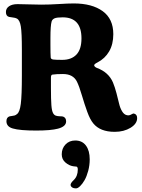

<svg xmlns="http://www.w3.org/2000/svg" viewBox="-20 -730 810 1093"><path d="M270 -288.1V-229.5Q270 -164.1 272.5 -131.1Q274.9 -98.1 282.7 -85Q288.6 -74.7 298.1 -71.5Q307.6 -68.4 320.3 -68.1Q333 -67.9 338.9 -66.4Q356.4 -60.1 356.4 -39.1Q356.4 -9.8 310.1 2.4Q269.5 13.2 186.5 13.2Q92.8 13.2 53.2 1.5Q16.6 -8.8 16.6 -40Q16.6 -62.5 35.2 -67.9Q38.6 -68.8 46.6 -69.6Q54.7 -70.3 62.5 -72.5Q70.3 -74.7 76.7 -80.6Q92.3 -91.3 98.4 -138.7Q104.5 -186 104.5 -300.3V-447.3Q104.5 -543 98.6 -579.3Q92.8 -615.7 75.7 -624.5Q67.9 -628.9 52 -630.6Q36.1 -632.3 31.7 -633.8Q13.7 -638.2 13.7 -661.6Q13.7 -682.1 31.5 -694.3Q49.3 -706.5 80.1 -706.5Q99.6 -706.5 143.6 -705.1Q187.5 -703.6 213.9 -703.6Q260.7 -703.6 314.9 -707Q369.1 -710.4 399.9 -710.4Q503.9 -710.4 564.5 -666.5Q625 -622.6 625 -535.6Q625 -478 601.3 -437.3Q577.6 -396.5 534.7 -374.5Q516.1 -365.2 516.1 -358.4Q516.1 -354 520.8 -349.9Q525.4 -345.7 531.7 -343.3Q598.1 -318.8 623 -260.7Q633.8 -234.9 643.3 -198.7Q652.8 -162.6 658.2 -139.2Q663.6 -115.7 674.8 -96.7Q686 -77.6 702.6 -74.2Q715.3 -71.3 726.1 -77.9Q736.8 -84.5 742.7 -83.5Q760.7 -79.1 760.7 -57.6Q760.7 -25.4 722.9 -2.4Q685.1 20.5 632.8 20.5Q550.3 20.5 511.2 -27.3Q492.2 -50.3 476.6 -93.8Q460.9 -137.2 446 -187.7Q431.2 -238.3 418 -265.1Q396.5 -308.6 338.4 -308.6Q299.8 -308.6 277.8 -305.2Q270 -303.7 270 -288.1ZM334.5 -389.2Q386.7 -389.2 415.3 -419.4Q443.8 -449.7 443.8 -511.7Q443.8 -631.3 336.9 -631.3Q303.7 -631.3 290.8 -625.7Q277.8 -620.1 273.9 -607.9Q267.1 -584.5 267.1 -514.2V-476.6Q267.1 -421.9 268.6 -402.8Q269.5 -393.1 283.2 -391.1Q296.9 -389.2 334.5 -389.2ZM381.8 322.3Q381.8 312 399.4 295.4Q422.9 272.9 422.9 234.9Q422.9 220.2 415 218.3Q414.1 218.3 408.2 217.8Q402.3 217.3 396 216.3Q373.5 212.9 352.5 195.1Q331.5 177.2 331.5 148.4Q331.5 114.7 353 92.3Q374.5 69.8 408.2 69.8Q447.8 69.8 469.2 98.6Q490.7 127.4 490.7 176.8Q490.7 210.4 482.2 242.4Q473.6 274.4 461.4 295.7Q449.2 316.9 436 329.6Q422.9 342.3 413.1 342.3Q397.9 342.3 389.9 336.2Q381.8 330.1 381.8 322.3Z"/></svg>

Font: Cooper*
Style: Bold
Weight: 700
Designer: Owen Earl
Foundry: indestructible type*
Version: Version 0.001